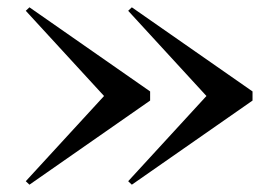

<svg xmlns="http://www.w3.org/2000/svg" viewBox="-20 -650 734 525"><path d="M264.5 -387.5 50.5 -154.5 60.5 -145 390.5 -375V-400L60.5 -630L50.5 -620.5ZM544.5 -387.5 330.5 -154.5 340.5 -145 670.5 -375V-400L340.5 -630L330.5 -620.5Z"/></svg>

Font: Bodoni* 11
Style: Regular
Weight: 400
Version: Version 2.3